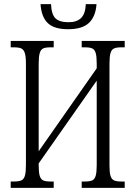

<svg xmlns="http://www.w3.org/2000/svg" viewBox="-20 -913 658 933"><path d="M32 -31H48Q72 -31 84 -36.5Q96 -42 101 -59Q106 -76 106 -111V-605Q106 -639 100.5 -655.5Q95 -672 83.5 -677.5Q72 -683 48 -683H32V-714H241V-683H225Q201 -683 189.5 -677.5Q178 -672 173 -655Q168 -638 168 -603V-178L450 -581V-604Q450 -639 445 -655.5Q440 -672 428.5 -677.5Q417 -683 393 -683H377V-714H586V-683H569Q546 -683 534 -677.5Q522 -672 517 -655Q512 -638 512 -603V-108Q512 -75 517 -58.5Q522 -42 534 -36.5Q546 -31 569 -31H586V0H377V-31H393Q417 -31 428.5 -36.5Q440 -42 445 -59Q450 -76 450 -111V-521L168 -119V-110Q168 -75 173 -58.5Q178 -42 189.5 -36.5Q201 -31 225 -31H241V0H32ZM177 -893H228Q230 -843 249.5 -824Q269 -805 313 -805Q353 -805 374 -825.5Q395 -846 397 -893H449Q445 -833 412.5 -802Q380 -771 311 -771Q243 -771 212 -801Q181 -831 177 -893Z"/></svg>

Font: Noto Serif CondLight
Style: Regular
Weight: 300
Width: 3
Designer: Monotype Design Team
Foundry: Monotype Imaging Inc.
Version: Version 1.001